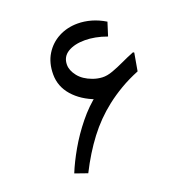

<svg xmlns="http://www.w3.org/2000/svg" viewBox="-101 -590 641 687"><g transform="rotate(-20 219.5 -246.5)"><path d="M73.2 -4.9Q88.4 -42.5 113.5 -86.4Q138.7 -130.4 172.4 -172.1Q206.1 -213.9 245.6 -243.7L238.8 -227.1Q185.5 -246.6 154.5 -282Q123.5 -317.4 123.5 -363.3Q123.5 -407.2 143.1 -439Q162.6 -470.7 195.1 -487.8Q227.5 -504.9 267.6 -504.9Q292.5 -504.9 318.6 -497.6Q344.7 -490.2 370.6 -474.6L354.5 -423.8Q332 -432.1 311 -436Q290 -439.9 271.5 -439.9Q231.4 -439.9 206.5 -424.6Q181.6 -409.2 181.6 -378.9Q181.6 -357.4 199 -335.2Q216.3 -313 250 -300.8Q267.6 -294.4 285.6 -293.5Q303.7 -292.5 326.2 -300.8Q347.7 -308.6 370.4 -319.3Q393.1 -330.1 418.9 -340.3L422.9 -337.9L411.1 -270.5Q372.6 -254.9 341.1 -236.3Q309.6 -217.8 282.7 -196.8Q231.9 -157.2 192.9 -105.7Q153.8 -54.2 120.6 11.7Z"/></g></svg>

Font: Markazi Text
Style: Regular
Weight: 400
Designer: Borna Izadpanah (Arabic designer), Fiona Ross (Arabic design director) and Florian Runge (Latin designer)
Foundry: Borna Izadpanah and Florian Runge
Version: Version 1.000